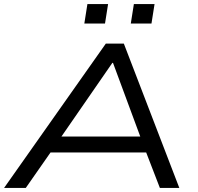

<svg xmlns="http://www.w3.org/2000/svg" viewBox="-29 -918 965 938"><path d="M-9 0 488 -705H576L847 0H752L674 -202L718 -173H178L238 -202L97 0ZM520 -611 256 -229 223 -251H697L664 -230L523 -611ZM610 -803 625 -898H726L711 -803ZM383 -803 398 -898H499L484 -803Z"/></svg>

Font: Nunito Sans 10pt Expanded
Style: Italic
Weight: 400
Width: 7
Italic angle: -9°
Designer: Vernon Adams
Foundry: Vernon Adams
Version: Version 3.101;gftools[0.9.27]